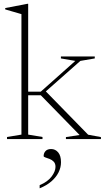

<svg xmlns="http://www.w3.org/2000/svg" viewBox="-20 -733 552 1012"><path d="M214.5 -245 215 -258 444.5 -23 512 -10.5V0H327.5V-10.5L399.5 -21.5L195 -231H118V-250H195L377 -412L301 -425V-435.5H479.5V-425L403.5 -412ZM128.5 -23.5 204 -11V0H17V-11L93 -23.5V-658.5Q86.5 -660.5 73.8 -664.2Q61 -668 44 -672.8Q27 -677.5 7.5 -683.5V-690.5L124.5 -713H128.5V-657.5ZM189 243Q231.5 225 252 197.5Q272.5 170 272.5 146.5Q272.5 129 263.2 119.2Q254 109.5 241.5 104.8Q229 100 219.5 97Q210 94 210 89.5Q210 74 220 63.2Q230 52.5 249.5 52.5Q271.5 52.5 286.5 70Q301.5 87.5 301.5 122Q301.5 149.5 288.8 175.2Q276 201 251 222.8Q226 244.5 189 259.5Z"/></svg>

Font: Newsreader 24pt ExtraLight
Style: Regular
Weight: 250
Designer: Hugues Gentile
Foundry: Production Type
Version: Version 1.003